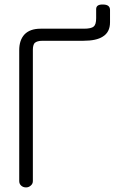

<svg xmlns="http://www.w3.org/2000/svg" viewBox="-20 -815 540 853"><path d="M160.2 -687.5Q113.3 -687.5 88.9 -662.1Q65.4 -636.7 65.4 -591.8V-10.7Q65.4 2 74.2 9.8Q83 17.6 95.7 17.6Q107.4 17.6 116.2 9.8Q126 2 126 -10.7V-593.8Q126 -614.3 133.8 -624Q144.5 -633.8 168.9 -633.8H349.6Q408.2 -633.8 436.5 -652.3Q468.8 -671.9 468.8 -715.8V-770.5Q468.8 -794.9 437.5 -794.9Q407.2 -795.9 407.2 -774.4V-734.4Q407.2 -706.1 396.5 -697.3Q385.7 -687.5 352.5 -687.5Z"/></svg>

Font: GulimChe
Style: Regular
Weight: 400
Monospace: yes
Version: Version 2.21